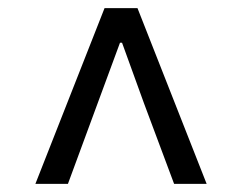

<svg xmlns="http://www.w3.org/2000/svg" viewBox="-20 -769 595 472"><path d="M67 -317H147L220 -515L275 -664H280L334 -515L408 -317H488L318 -749H237Z"/></svg>

Font: Noto Sans JP Regular
Style: Regular
Weight: 400
Designer: Ryoko NISHIZUKA (kana & ideographs); Paul D. Hunt (Latin, Greek & Cyrillic); Wenlong ZHANG (bopomofo); Sandoll Communica
Foundry: Adobe Systems Incorporated
Version: Version 1.004;PS 1.004;hotconv 1.0.82;makeotf.lib2.5.63406